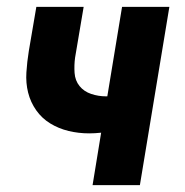

<svg xmlns="http://www.w3.org/2000/svg" viewBox="-20 -540 540 560"><path d="M250 0 275 -153Q266 -152 257 -151.5Q248 -151 240 -151Q209 -151 180 -158Q151 -165 126.5 -180Q102 -195 85.5 -218.5Q69 -242 62 -270Q55 -298 57 -329Q59 -360 64 -391L86 -520H224L199 -372Q196 -350 197.5 -327.5Q199 -305 212 -289Q225 -273 246 -266Q267 -259 289 -259H293L336 -520H474L388 0Z"/></svg>

Font: Iosevka SS18 Heavy
Style: Italic
Weight: 900
Italic angle: -9°
Monospace: yes
Designer: Belleve Invis
Foundry: Belleve Invis
Version: Version 25.1.1; ttfautohint (v1.8.4)